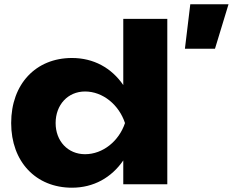

<svg xmlns="http://www.w3.org/2000/svg" viewBox="-20 -858 1084 894"><path d="M759 -770H554V-462C499 -542 416 -588 315 -588C147 -588 32 -467 32 -285C32 -105 147 16 315 16C416 16 499 -31 554 -111V0H759ZM841 -631H981L1044 -838H866ZM239 -285C239 -370 296 -432 376 -432C459 -432 534 -370 562 -285C534 -201 459 -140 376 -140C296 -140 239 -201 239 -285Z"/></svg>

Font: Bounded
Style: Bold
Weight: 700
Designer: Vlad Churkin
Version: Version 3.0